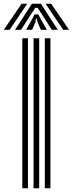

<svg xmlns="http://www.w3.org/2000/svg" viewBox="-79 -1004 388 1024"><path d="M160 0V-800H190V0ZM40 0V-800H70V0ZM100 0V-800H130V0ZM-58.8 -845 36.2 -984H66.2L-27.8 -845ZM1.2 -845 91.2 -984H139.2L229.2 -845H197.2L145.5 -926L121.2 -962.5H109.2L85 -925.8L33.2 -845ZM60.2 -845 91.8 -900.8 105.2 -927.5H125.2L139 -900.8L171.2 -845H139.2L121.8 -884.5L117.2 -905.2H113.2L109 -884.5L92.2 -845ZM258.2 -845 164.2 -984H194.2L289.2 -845Z"/></svg>

Font: Big Shoulders Inline Display Thin Black
Style: Regular
Weight: 900
Version: Version 2.002